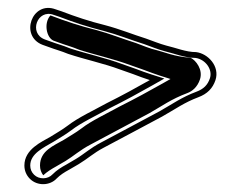

<svg xmlns="http://www.w3.org/2000/svg" viewBox="-20 -450 617 492"><path d="M122.5 -426.1C61.7 -448.9 29.5 -357.4 89.4 -335L103.4 -330C123.7 -322.4 136.3 -319.5 154.4 -312C197.6 -297.6 246.9 -287.2 287.4 -272L321.4 -260C336.1 -254.5 349.4 -249.3 363.9 -244.8C327.7 -224.3 293.4 -205.6 253.5 -185.6C221.2 -167.7 180.6 -149.1 153.4 -128C138.4 -116.7 124.7 -109.3 109.1 -99.4C87.1 -86.6 42.5 -67.7 42.5 -26C42.5 -12.8 47.4 -1 56.7 8.3C75.5 27.1 108 26.2 125.4 7.2C134.4 -1.8 144.2 -8.1 157.7 -15.5L181.8 -29.5C205.2 -43.6 219.5 -57.7 245.5 -71.4C296.1 -98.6 346.2 -124.6 395.6 -151.4C430.8 -171.2 452.1 -187.3 488.6 -201C510.5 -209.2 525 -223.2 532.1 -244.6C543.9 -280 513 -312.9 482.4 -316.5H482C456.6 -316.5 430.8 -327.5 405.8 -333.3C387.7 -338.2 374.4 -344.1 354.4 -351.1C320 -361.8 287.5 -375.4 249.9 -385.3C208.8 -395.5 173.7 -407.2 137.5 -421.1ZM117.5 -411.9 132.5 -406.9C170.1 -392.5 204.5 -381.1 246.1 -370.7C282.2 -361.2 315 -347.7 349.6 -336.9C368.6 -330.2 382.3 -324.1 402.2 -318.7C425.9 -313.3 452.5 -301.8 481.5 -301.5C506.5 -297.7 525.4 -272.1 517.9 -249.4C512.2 -232.2 501.7 -221.9 483.4 -215C444.8 -200.6 422.3 -183.6 388.4 -164.6C339.3 -138 289 -111.8 238.5 -84.6C210.7 -70.1 195.5 -55.2 174.2 -42.5L150.3 -28.5C136.7 -21.1 125.4 -14 114.6 -3.2C102.7 9.8 80 10.4 67.3 -2.3C60.7 -8.9 57.5 -16.6 57.5 -26C57.5 -56 91 -71.5 116.9 -86.6C132.5 -96.5 146.1 -103.7 162.5 -116C187.6 -135.6 228 -154.4 260.5 -172.4C301.9 -193.1 334.9 -211.1 371.3 -231.7L401.2 -248.7L368.4 -259.1C354.4 -263.5 341.6 -268.4 326.6 -274L292.6 -286C251.1 -301.6 200.5 -312.5 159.6 -326C139.5 -334.3 128.2 -336.7 108.6 -344L94.6 -349C52.7 -364.8 75.5 -427.7 117.5 -411.9ZM109.2 -410.5C91.3 -390.7 99.2 -352.8 117.5 -345.7L131.4 -340.7C148.9 -334.1 161.3 -331.4 182.5 -322.7C221 -310 269.7 -299.7 315.3 -282.7L349.3 -270.7C365.1 -264.8 377 -260.3 389.7 -256.2L416.9 -247.6L397.3 -236.5C361 -216 326.4 -197.1 286.1 -176.9C252.3 -158.2 213.9 -140.5 189.3 -121.3C172.5 -108.7 158.8 -101.5 143.2 -91.5C117.9 -76.8 82.5 -63.6 82.5 -26C82.5 -16.2 85.5 -7.7 90.8 -0.8C100.2 -9.5 111 -16.4 124.4 -23.8L148.1 -37.6C168.2 -49.7 183.6 -64.7 212.8 -80C263.4 -107.3 312.7 -132.9 362.6 -159.9C395.5 -178.4 418 -195.7 460.3 -211.6C472.2 -216 485.7 -226.4 492.4 -246.5C500.8 -271.6 481.9 -295.4 468.6 -301.9C426.2 -305 399.4 -317.1 384.9 -320.5C361.1 -326 347.3 -333 327.8 -339.9C291.2 -351.4 260.1 -364.2 227.3 -372.9C184 -383.7 148.6 -395.4 109.2 -410.5Z"/></svg>

Font: HoneyBee
Style: Blur
Weight: 700
Foundry: Cannot Into Space Fonts
Version: Version 0.89